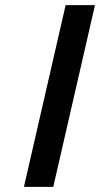

<svg xmlns="http://www.w3.org/2000/svg" viewBox="-20 -726 389 746"><path d="M235 -706H349L187 0H73Z"/></svg>

Font: Panefresco 800wt
Style: Italic
Weight: 800
Foundry: Campivisivi & Chank Co
Version: Version 1.001